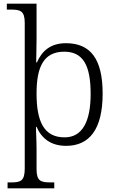

<svg xmlns="http://www.w3.org/2000/svg" viewBox="-20 -780 636 1040"><path d="M21 240H274V208H255C202 208 178 202 178 136V25C178 -20 174 -86 175 -93H178C206 -29 257 10 338 10C463 10 536 -78 536 -273C536 -461 470 -546 337 -546C254 -546 207 -504 180 -442H176C176 -461 178 -525 178 -567V-760H17V-728H40C90 -728 114 -721 114 -656V133C114 201 91 208 40 208H21ZM330 -36C216 -36 178 -125 178 -274C178 -415 215 -500 328 -500C432 -500 471 -423 471 -271C471 -120 425 -36 330 -36Z"/></svg>

Font: Noto Serif Bengali Light
Style: Regular
Weight: 300
Designer: Juan Bruce, Universal Thirst, Indian Type Foundry and the Monotype Design Team.
Foundry: Monotype Imaging Inc.
Version: Version 2.003